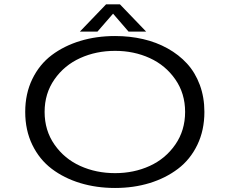

<svg xmlns="http://www.w3.org/2000/svg" viewBox="-20 -876 1090 906"><path d="M669.5 -727H586.5L513.5 -811.5L440 -727H357L480.5 -855.5H546ZM523 11Q435 11 358.5 -12.2Q282 -35.5 224 -79.5Q166 -123.5 132.5 -192.5Q99 -261.5 99 -348Q99 -434 132.5 -503Q166 -572 224 -615.8Q282 -659.5 358.5 -682.8Q435 -706 523 -706Q592.5 -706 655.2 -691.5Q718 -677 771 -647.5Q824 -618 862.5 -576Q901 -534 922.8 -475.5Q944.5 -417 944.5 -348Q944.5 -261.5 911.2 -192.5Q878 -123.5 820 -79.5Q762 -35.5 686.2 -12.2Q610.5 11 523 11ZM523 -59Q612 -59 686.5 -93Q761 -127 807.2 -193.8Q853.5 -260.5 853.5 -348Q853.5 -435 807.2 -501.5Q761 -568 686.5 -602Q612 -636 523 -636Q433.5 -636 358.5 -602Q283.5 -568 237 -501.5Q190.5 -435 190.5 -348Q190.5 -260.5 237 -193.8Q283.5 -127 358.5 -93Q433.5 -59 523 -59Z"/></svg>

Font: League Mono Extended Light
Style: Regular
Weight: 300
Width: 9
Designer: Tyler Finck
Foundry: The League of Moveable Type / Tyler Finck
Version: Version 2.210